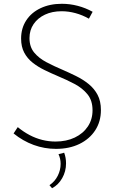

<svg xmlns="http://www.w3.org/2000/svg" viewBox="-20 -767 611 1008"><path d="M51.3 -66.4 73.2 -99.6Q103.5 -74.7 135.5 -57.9Q167.5 -41 201.7 -32.5Q235.8 -23.9 271.5 -23.9Q328.6 -23.9 372.6 -44.9Q416.5 -65.9 441.2 -103Q465.8 -140.1 465.8 -188Q465.8 -239.3 439.5 -271.7Q413.1 -304.2 371.6 -326.2Q330.1 -348.1 284.2 -367.2Q248.5 -382.3 213.9 -399.2Q179.2 -416 151.4 -438Q123.5 -460 107.2 -490.7Q90.8 -521.5 90.8 -564.5Q90.8 -618.7 117.7 -659.9Q144.5 -701.2 193.1 -724.1Q241.7 -747.1 304.7 -747.1Q347.2 -747.1 388.2 -736.3Q429.2 -725.6 466.3 -705.1L446.8 -668.9Q413.1 -688 376.5 -698Q339.8 -708 303.7 -708Q253.9 -708 216.1 -690.2Q178.2 -672.4 156.5 -640.6Q134.8 -608.9 134.8 -566.9Q134.8 -521 159.4 -491.2Q184.1 -461.4 223.4 -440.7Q262.7 -419.9 306.6 -401.4Q343.8 -385.3 379.9 -367.4Q416 -349.6 445.3 -325.9Q474.6 -302.2 492.2 -269.3Q509.8 -236.3 509.8 -189Q509.8 -128.9 480 -83Q450.2 -37.1 397 -11.2Q343.8 14.6 273.9 14.6Q213.4 14.6 156.7 -6.1Q100.1 -26.9 51.3 -66.4ZM253.4 221.2 239.7 205.1Q267.6 186.5 283 156.2Q298.3 126 298.3 93.3Q298.3 65.9 287.1 42.5L316.9 34.7Q326.7 61 326.7 90.8Q326.7 132.8 306.6 168.2Q286.6 203.6 253.4 221.2Z"/></svg>

Font: Kumbh Sans ExtraLight
Style: Regular
Weight: 250
Version: Version 1.005